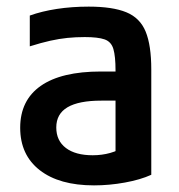

<svg xmlns="http://www.w3.org/2000/svg" viewBox="-20 -550 540 580"><path d="M264 10Q159 10 100 -36Q41 -82 41 -164Q41 -247 103 -290.5Q165 -334 285 -334H382V-246H286Q218 -246 184 -226Q150 -206 150 -165Q150 -125 179 -103Q208 -81 260 -81Q288 -81 313 -88Q338 -95 358 -109L329 -49V-337Q329 -380 322.5 -402Q316 -424 296 -431Q276 -438 236 -438Q209 -438 184 -435.5Q159 -433 132 -427Q105 -421 70 -410V-503Q106 -516 151.5 -523Q197 -530 248 -530Q320 -530 361.5 -513Q403 -496 420 -454.5Q437 -413 437 -340V-22Q404 -7 357 1.5Q310 10 264 10Z"/></svg>

Font: M PLUS Code Latin Medium
Style: Regular
Weight: 500
Designer: Coji Morishita
Foundry: UNDERFOREST DESIGN
Version: Version 1.002; ttfautohint (v1.8.3)